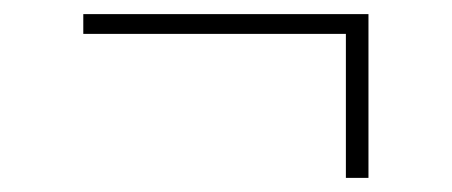

<svg xmlns="http://www.w3.org/2000/svg" viewBox="-20 -364 640 272"><path d="M470 -112V-316H98V-344H502V-112Z"/></svg>

Font: Source Code Pro ExtraLight ExtraLight
Style: Regular
Weight: 250
Monospace: yes
Version: Version 1.018;hotconv 1.0.116;makeotfexe 2.5.65601